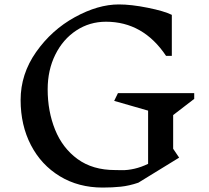

<svg xmlns="http://www.w3.org/2000/svg" viewBox="-20 -826 944 866"><path d="M761 -155 788 -115 604 -2Q563 12 525 16Q487 20 443 20Q334 20 250 -31Q166 -82 119.5 -171.5Q73 -261 73 -375Q73 -492 143 -591.5Q213 -691 317.5 -748.5Q422 -806 516 -806Q572 -806 646.5 -791Q721 -776 755 -759V-574H729Q626 -728 458 -728Q384 -728 324 -688.5Q264 -649 229.5 -579.5Q195 -510 195 -423Q195 -324 228.5 -241Q262 -158 330 -108.5Q398 -59 499 -59Q504 -59 530 -58.5Q556 -58 586.5 -65Q617 -72 648 -87V-327L495 -371L512 -406H856V-380L761 -307Z"/></svg>

Font: Inknut Antiqua Light
Style: Regular
Weight: 300
Designer: Claus Eggers Sørensen
Foundry: Claus Eggers Sørensen
Version: Version 1.003; ttfautohint (v1.8.2) -l 8 -r 50 -G 200 -x 14 